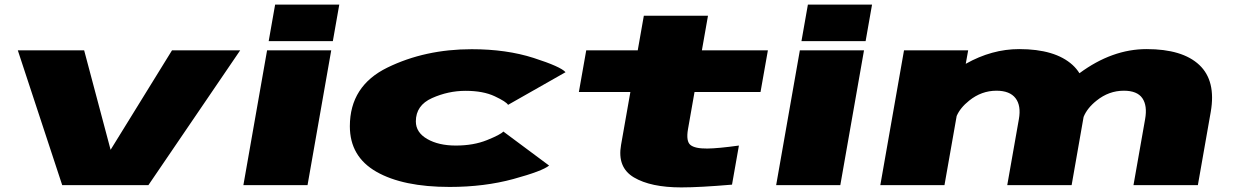

<svg xmlns="http://www.w3.org/2000/svg" viewBox="-20 -805 5362 835"><path d="M250.5 0 57.5 -586H346L461 -153.5L728 -586H1024.5L625.5 0Z M1038.5 0 1141.5 -586H1420.5L1317.5 0ZM1176.5 -785H1455.5L1427.5 -626H1148.5Z M1935.5 8Q1732.5 8 1617 -58Q1501.5 -124 1501.5 -256Q1501.5 -431.5 1665 -511.2Q1828.5 -591 2031.5 -591Q2182.5 -591 2300.8 -553Q2419 -515 2439.5 -491L2189.5 -349Q2182 -362.5 2131.8 -386.2Q2081.5 -410 2004.5 -410Q1929.5 -410 1859 -378.5Q1788.5 -347 1788.5 -277Q1788.5 -229 1838 -200.5Q1887.5 -172 1962.5 -172Q2039.5 -172 2098.2 -195.8Q2157 -219.5 2169 -233L2368 -85Q2339 -61 2212.8 -26.5Q2086.5 8 1935.5 8Z M2943 10Q2810 10 2736.8 -33.5Q2663.5 -77 2681 -175L2721.5 -405H2497.5L2529.5 -586H2753.5L2780 -736.5H3059L3032.5 -586H3319.5L3287.5 -405H3000.5L2972 -243Q2963 -190.5 2982.8 -174.5Q3002.5 -158.5 3056 -159Q3103 -159.5 3193.5 -172L3163.5 -2Q3023 10 2943 10Z M3355.5 0 3458.5 -586H3737.5L3634.5 0ZM3493.5 -785H3772.5L3744.5 -626H3465.5Z M3808.5 0 3911.5 -586H4190.5L4180 -527.5Q4293.5 -591.5 4412.5 -591.5Q4568.5 -591.5 4644.5 -522.5Q4662 -506.5 4674.5 -486.5Q4674.5 -486.5 4674.5 -486.5Q4816.5 -591.5 4966.5 -591.5Q5122.5 -591.5 5195.8 -522.5Q5269 -453.5 5245.5 -318.5L5189.5 0H4909.5L4960 -286.5Q4970.5 -345.5 4948 -378Q4925.5 -410.5 4867.5 -410.5Q4802.5 -410.5 4749 -367.5Q4708 -335 4692.5 -296.5L4640.5 0H4360.5L4411 -286.5Q4421.5 -345.5 4396.5 -378Q4371.5 -410.5 4313.5 -410.5Q4248.5 -410.5 4195 -367.5Q4156 -336.5 4140.5 -300.5L4087.5 0Z"/></svg>

Font: Anybody UltraExpanded Black
Style: Italic
Weight: 900
Width: 9
Italic angle: -10°
Designer: Tyler Finck
Foundry: Etcetera Type Company
Version: Version 1.010; ttfautohint (v1.8.3) -l 8 -r 50 -G 200 -x 14 